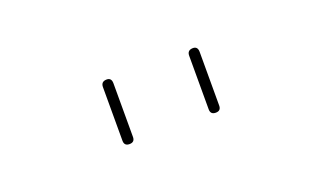

<svg xmlns="http://www.w3.org/2000/svg" viewBox="-31 -838 562 335"><g transform="rotate(-20 250.0 -670.0)"><path d="M320.3 -620.1V-719.7Q320.3 -729.5 330.1 -730Q339.8 -730.5 339.8 -719.7V-620.1Q339.8 -610.4 330.1 -610.4Q320.3 -610.4 320.3 -620.1ZM160.2 -620.1V-719.7Q160.2 -729.5 169.9 -730Q179.7 -730.5 179.7 -719.7V-620.1Q179.7 -610.4 169.9 -610.4Q160.2 -610.4 160.2 -620.1Z"/></g></svg>

Font: Rounded-X Mgen+ 2m thin
Style: Regular
Weight: 100
Designer: [Source Han Sans]
Ryoko NISHIZUKA  (kana & ideographs); Paul D. Hunt (Latin, Greek & Cyrillic); Wenlong ZHANG  (bopomofo
Version: Version 1.059.20150602